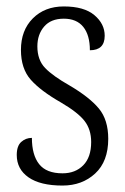

<svg xmlns="http://www.w3.org/2000/svg" viewBox="-20 -566 388 596"><path d="M174 10Q105 10 68.5 -15.5Q32 -41 32 -85Q32 -113 46 -125.5Q60 -138 79 -138Q79 -85 101.5 -56.5Q124 -28 174 -28Q214 -28 238.5 -53Q263 -78 263 -125Q263 -164 242.5 -190.5Q222 -217 169 -248Q106 -284 75.5 -318.5Q45 -353 45 -411Q45 -472 82 -509Q119 -546 178 -546Q241 -546 273 -519Q305 -492 305 -455Q305 -410 259 -410Q259 -457 238.5 -482.5Q218 -508 178 -508Q138 -508 117 -483.5Q96 -459 96 -422Q96 -380 120 -355Q144 -330 197 -300Q258 -264 287 -229Q316 -194 316 -135Q316 -65 275.5 -27.5Q235 10 174 10Z"/></svg>

Font: Noto Serif ExtraCondensed Light
Style: Regular
Weight: 300
Width: 2
Designer: Monotype Design Team
Foundry: Monotype Imaging Inc.
Version: Version 2.014; ttfautohint (v1.8.4.7-5d5b)